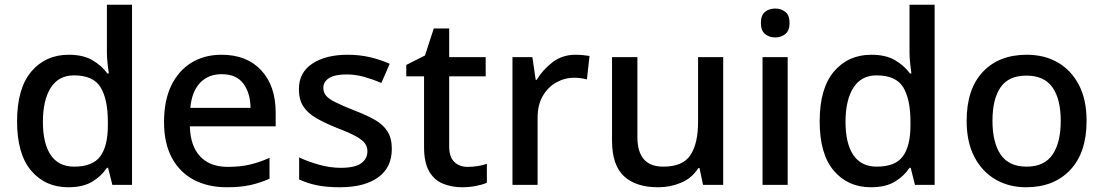

<svg xmlns="http://www.w3.org/2000/svg" viewBox="-20 -780 4655 810"><path d="M268 10Q171 10 111.5 -60Q52 -130 52 -268Q52 -407 112 -478Q172 -549 270 -549Q331 -549 370 -526Q409 -503 433 -470H439Q437 -483 434 -510Q431 -537 431 -558V-760H537V0H454L436 -72H431Q408 -37 369 -13.5Q330 10 268 10ZM293 -77Q371 -77 403 -120.5Q435 -164 435 -251V-267Q435 -361 404.5 -411.5Q374 -462 292 -462Q227 -462 194 -409.5Q161 -357 161 -266Q161 -175 194 -126Q227 -77 293 -77Z M915 -549Q1021 -549 1082 -483.5Q1143 -418 1143 -305V-247H781Q783 -164 824.5 -120Q866 -76 941 -76Q993 -76 1033.5 -85.5Q1074 -95 1117 -114V-26Q1076 -8 1035 1Q994 10 937 10Q858 10 798.5 -21Q739 -52 705.5 -113.5Q672 -175 672 -265Q672 -356 702.5 -419Q733 -482 787.5 -515.5Q842 -549 915 -549ZM915 -467Q858 -467 823.5 -430Q789 -393 783 -325H1037Q1036 -388 1006.5 -427.5Q977 -467 915 -467Z M1633 -152Q1633 -73 1575 -31.5Q1517 10 1414 10Q1357 10 1316.5 1.5Q1276 -7 1242 -23V-116Q1277 -99 1324.5 -85.5Q1372 -72 1417 -72Q1477 -72 1503.5 -91Q1530 -110 1530 -142Q1530 -160 1520 -174.5Q1510 -189 1482.5 -204.5Q1455 -220 1402 -240Q1350 -261 1314.5 -281.5Q1279 -302 1260 -330.5Q1241 -359 1241 -404Q1241 -474 1297.5 -511.5Q1354 -549 1447 -549Q1496 -549 1539.5 -539Q1583 -529 1624 -511L1589 -430Q1554 -445 1517 -455.5Q1480 -466 1442 -466Q1394 -466 1369 -451Q1344 -436 1344 -409Q1344 -390 1356 -376Q1368 -362 1396.5 -348Q1425 -334 1475 -314Q1525 -295 1560.5 -275Q1596 -255 1614.5 -226Q1633 -197 1633 -152Z M1953 -76Q1974 -76 1996 -79.5Q2018 -83 2034 -89V-9Q2016 -1 1987.5 4.5Q1959 10 1930 10Q1886 10 1849 -5Q1812 -20 1790.5 -57Q1769 -94 1769 -160V-458H1694V-506L1773 -546L1810 -660H1875V-539H2029V-458H1875V-162Q1875 -118 1896.5 -97Q1918 -76 1953 -76Z M2408 -549Q2422 -549 2438.5 -547.5Q2455 -546 2467 -544L2456 -445Q2430 -452 2402 -452Q2362 -452 2326.5 -432Q2291 -412 2269.5 -374.5Q2248 -337 2248 -284V0H2142V-539H2226L2240 -443H2244Q2270 -486 2311 -517.5Q2352 -549 2408 -549Z M3031 -539V0H2946L2931 -71H2926Q2900 -29 2854 -9.5Q2808 10 2757 10Q2662 10 2612 -37Q2562 -84 2562 -186V-539H2669V-202Q2669 -77 2778 -77Q2861 -77 2893 -126Q2925 -175 2925 -266V-539Z M3251 -744Q3275 -744 3293 -730Q3311 -716 3311 -683Q3311 -651 3293 -636.5Q3275 -622 3251 -622Q3225 -622 3207.5 -636.5Q3190 -651 3190 -683Q3190 -716 3207.5 -730Q3225 -744 3251 -744ZM3303 -539V0H3197V-539Z M3654 10Q3557 10 3497.5 -60Q3438 -130 3438 -268Q3438 -407 3498 -478Q3558 -549 3656 -549Q3717 -549 3756 -526Q3795 -503 3819 -470H3825Q3823 -483 3820 -510Q3817 -537 3817 -558V-760H3923V0H3840L3822 -72H3817Q3794 -37 3755 -13.5Q3716 10 3654 10ZM3679 -77Q3757 -77 3789 -120.5Q3821 -164 3821 -251V-267Q3821 -361 3790.5 -411.5Q3760 -462 3678 -462Q3613 -462 3580 -409.5Q3547 -357 3547 -266Q3547 -175 3580 -126Q3613 -77 3679 -77Z M4564 -270Q4564 -136 4495 -63Q4426 10 4309 10Q4236 10 4179.5 -23Q4123 -56 4090.5 -118.5Q4058 -181 4058 -270Q4058 -404 4126 -476.5Q4194 -549 4312 -549Q4386 -549 4442.5 -516.5Q4499 -484 4531.5 -422Q4564 -360 4564 -270ZM4167 -270Q4167 -179 4201.5 -128Q4236 -77 4311 -77Q4386 -77 4420.5 -128Q4455 -179 4455 -270Q4455 -362 4420 -411.5Q4385 -461 4310 -461Q4235 -461 4201 -411.5Q4167 -362 4167 -270Z"/></svg>

Font: Noto Sans Myanmar Medium
Style: Regular
Weight: 500
Designer: Monotype Design Team
Foundry: Monotype Imaging Inc.
Version: Version 2.107; ttfautohint (v1.8.4.7-5d5b)